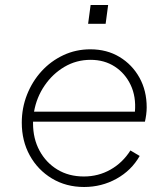

<svg xmlns="http://www.w3.org/2000/svg" viewBox="-20 -735 668 767"><path d="M316 12Q244 12 187.5 -22Q131 -56 99 -114Q67 -172 67 -245Q67 -304 88 -357Q109 -410 146 -450.5Q183 -491 233 -514.5Q283 -538 341 -538Q407 -538 457.5 -507.5Q508 -477 537 -425Q566 -373 566 -306Q566 -292 564 -277Q562 -262 559 -249H112Q112 -246 112 -242Q112 -181 138 -133Q164 -85 209.5 -57.5Q255 -30 315 -30Q373 -30 421.5 -57.5Q470 -85 501 -134L538 -112Q505 -54 445.5 -21Q386 12 316 12ZM342 -496Q285 -496 237.5 -468Q190 -440 158 -393Q126 -346 116 -289H519Q524 -349 502 -395.5Q480 -442 438.5 -469Q397 -496 342 -496ZM332 -640 342 -715H412L402 -640Z"/></svg>

Font: Plus Jakarta Sans ExtraLight
Style: Italic
Weight: 200
Italic angle: -8°
Designer: Gumpita Rahayu
Foundry: Tokotype
Version: Version 2.071; ttfautohint (v1.8.4.7-5d5b);gftools[0.9.29]